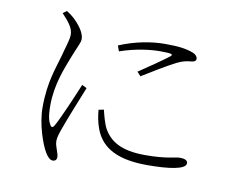

<svg xmlns="http://www.w3.org/2000/svg" viewBox="-80 -826 1160 950"><g transform="rotate(10 500.0 -351.5)"><path d="M241 19C254 19 261 11 261 -1C261 -22 242 -53 242 -80C242 -98 250 -122 260 -149C273 -187 323 -311 344 -363L320 -375C299 -324 241 -187 220 -153C212 -140 205 -142 199 -153C191 -167 182 -187 182 -248C182 -354 220 -442 240 -495C265 -560 278 -578 278 -598C278 -635 238 -677 221 -693C208 -705 197 -713 182 -722L163 -708C200 -669 222 -640 221 -608C220 -580 207 -547 195 -499C179 -439 146 -363 146 -232C146 -147 180 -52 202 -15C213 4 226 19 241 19ZM706 -40C809 -40 898 -51 898 -83C898 -99 880 -104 860 -104C834 -104 797 -87 687 -87C564 -87 509 -125 477 -181C463 -207 453 -248 447 -273L421 -268C423 -239 429 -206 440 -176C475 -80 563 -40 706 -40ZM578 -487 596 -467C644 -497 717 -541 760 -563C790 -578 810 -581 832 -583C851 -585 855 -593 855 -600C855 -610 846 -622 829 -628C797 -640 760 -646 690 -646C622 -646 541 -632 460 -598L470 -570C554 -599 627 -606 672 -606C735 -606 738 -601 725 -590C703 -572 623 -517 578 -487Z"/></g></svg>

Font: Source Han Serif TW VF
Style: Regular
Weight: 250
Designer: Ryoko NISHIZUKA 西塚涼子 (kana & ideographs); Frank Grießhammer (Latin, Greek & Cyrillic); Wenlong ZHANG 张文龙 (bopomofo); San
Foundry: Adobe
Version: Version 2.002;hotconv 1.1.0;makeotfexe 2.6.0